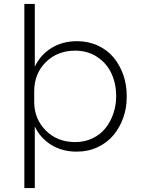

<svg xmlns="http://www.w3.org/2000/svg" viewBox="-20 -750 719 970"><path d="M155.8 200.2H103V-730H155.8V-413.1Q184.6 -473.6 240.5 -507.8Q296.4 -542 369.1 -542Q426.8 -542 474.9 -519.5Q522.9 -497.1 554.2 -459.2Q585.4 -421.4 602.8 -372.1Q620.1 -322.8 620.1 -268.1V-256.8Q620.1 -204.1 602.8 -155.3Q585.4 -106.4 554 -68.1Q522.5 -29.8 473.9 -6.8Q425.3 16.1 367.2 16.1Q294.9 16.1 239.7 -17.6Q184.6 -51.3 155.8 -110.8ZM359.9 -32.2Q407.7 -32.2 447.5 -51.3Q487.3 -70.3 512.9 -102.5Q538.6 -134.8 552.7 -176.5Q566.9 -218.3 566.9 -264.2Q566.9 -328.1 542.5 -379.9Q518.1 -431.6 470.2 -462.9Q422.4 -494.1 359.9 -494.1Q270 -494.1 211.4 -436Q152.8 -377.9 152.8 -288.1V-235.8Q152.8 -149.4 211.2 -90.8Q269.5 -32.2 359.9 -32.2Z"/></svg>

Font: Sora ExtraLight
Style: Regular
Weight: 200
Designer: Jonathan Barnbrook, Julián Moncada
Foundry: Barnbrook Fonts
Version: Version 2.000